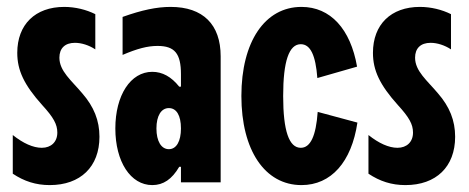

<svg xmlns="http://www.w3.org/2000/svg" viewBox="-20 -528 1358 556"><path d="M256 -487V-385C238 -397 216 -404 197 -404C168 -404 152 -388 152 -361C152 -322 187 -295 218 -258C252 -219 268 -179 268 -132C268 -45 213 8 124 8C84 8 50 -3 17 -25V-137C47 -113 76 -100 101 -100C128 -100 146 -117 146 -144C146 -168 135 -188 102 -224C50 -282 30 -324 30 -375C30 -457 82 -508 166 -508C198 -508 230 -500 256 -487Z M314 -156C314 -60 358 8 421 8C453 8 478 -9 499 -45H504V0H619V-365C619 -457 568 -508 474 -508C434 -508 391 -499 335 -479V-369C377 -387 407 -395 436 -395C486 -395 504 -373 504 -313V-277H499C476 -306 450 -320 421 -320C358 -320 314 -252 314 -156ZM433 -156C433 -193 447 -215 469 -215C491 -215 504 -194 504 -156C504 -119 491 -96 469 -96C447 -96 433 -119 433 -156Z M899 -302 1014 -335C995 -444 937 -508 853 -508C747 -508 679 -407 679 -250C679 -93 747 8 853 8C939 8 998 -59 1015 -173L900 -204C895 -134 879 -100 851 -100C817 -100 800 -149 800 -250C800 -351 817 -400 851 -400C879 -400 894 -368 899 -302Z M1286 -487V-385C1268 -397 1246 -404 1227 -404C1198 -404 1182 -388 1182 -361C1182 -322 1217 -295 1248 -258C1282 -219 1298 -179 1298 -132C1298 -45 1243 8 1154 8C1114 8 1080 -3 1047 -25V-137C1077 -113 1106 -100 1131 -100C1158 -100 1176 -117 1176 -144C1176 -168 1165 -188 1132 -224C1080 -282 1060 -324 1060 -375C1060 -457 1112 -508 1196 -508C1228 -508 1260 -500 1286 -487Z"/></svg>

Font: Jakob Semi-Condensed
Style: Regular
Weight: 400
Width: 4
Designer: Alan Madić
Foundry: X Cicéro
Version: Version 1.000;Glyphs 3.1.2 (3151)